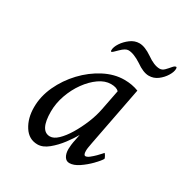

<svg xmlns="http://www.w3.org/2000/svg" viewBox="-143 -709 796 829"><g transform="rotate(30 255.0 -294.0)"><path d="M313.5 5.9Q297.9 5.9 289.1 -8.3Q280.3 -22.5 280.3 -44.9Q280.3 -52.7 281.7 -65.9Q283.2 -79.1 287.1 -96.7L292 -122.1Q279.3 -98.6 256.8 -68.8Q234.4 -39.1 207.5 -17.1Q180.7 4.9 154.3 4.9Q111.3 4.9 86.4 -33.7Q61.5 -72.3 61.5 -127Q61.5 -181.6 85.9 -234.4Q110.4 -287.1 150.9 -330.1Q191.4 -373 241.2 -398.9Q291 -424.8 340.8 -424.8Q379.9 -424.8 412.1 -412.1L355.5 -118.2Q352.5 -101.6 351.1 -93.3Q349.6 -85 349.6 -76.2Q349.6 -54.7 359.4 -54.7Q367.2 -54.7 378.4 -63.5Q389.6 -72.3 400.9 -83.5Q412.1 -94.7 418 -101.6L423.8 -108.4Q425.8 -108.4 431.2 -99.1Q436.5 -89.8 436.5 -85.9Q428.7 -72.3 407.2 -50.3Q385.7 -28.3 360.4 -11.2Q335 5.9 313.5 5.9ZM183.6 -51.8Q202.1 -51.8 222.7 -71.3Q243.2 -90.8 262.7 -123Q282.2 -155.3 297.9 -193.4Q313.5 -231.4 320.3 -267.6L339.8 -367.2Q328.1 -379.9 299.8 -379.9Q270.5 -379.9 241.2 -359.4Q211.9 -338.9 187.5 -305.2Q163.1 -271.5 148.4 -230Q133.8 -188.5 133.8 -147.5Q133.8 -51.8 183.6 -51.8ZM421.9 -492.2Q394.5 -492.2 357.4 -518.6Q318.4 -543.9 292 -543.9Q277.3 -543.9 255.9 -522.5Q234.4 -501 232.4 -501Q227.5 -501 227.5 -506.8Q227.5 -523.4 240.7 -543.5Q253.9 -563.5 274.4 -578.6Q294.9 -593.8 318.4 -593.8Q345.7 -593.8 382.8 -568.4Q419.9 -542 447.3 -542Q460 -542 470.7 -552.7Q481.4 -563.5 490.2 -574.2Q499 -585 505.9 -585Q509.8 -585 509.8 -576.2Q509.8 -561.5 497.6 -541.5Q485.4 -521.5 465.8 -506.8Q446.3 -492.2 421.9 -492.2Z"/></g></svg>

Font: Crimson Text
Style: Italic
Weight: 400
Italic angle: -11°
Designer: Sebastian Kosch
Foundry: Sebastian Kosch
Version: Version 1.100; ttfautohint (v1.8.4)